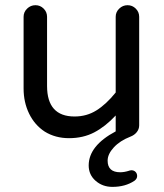

<svg xmlns="http://www.w3.org/2000/svg" viewBox="-20 -524 635 743"><path d="M323.2 116.2Q323.2 40 427.7 -15.6V-77.1Q387.7 -34.2 344.7 -11.7Q301.8 10.7 247.1 10.7Q194.3 10.7 153.3 -14.6Q114.3 -40 92.8 -84Q71.3 -127.9 71.3 -181.6V-459Q71.3 -477.5 85 -490.7Q98.6 -503.9 117.2 -503.9Q135.7 -503.9 148.9 -490.7Q162.1 -477.5 162.1 -459V-191.4Q162.1 -73.2 268.6 -73.2Q315.4 -73.2 353 -96.7Q390.6 -120.1 427.7 -166V-459Q427.7 -477.5 441.4 -490.7Q455.1 -503.9 473.6 -503.9Q492.2 -503.9 505.4 -490.7Q518.6 -477.5 518.6 -459V-39.1Q518.6 -24.4 509.3 -12.7Q500 -1 484.4 4.9Q444.3 20.5 420.4 46.4Q396.5 72.3 396.5 97.7Q396.5 142.6 445.3 142.6Q460.9 142.6 479.5 136.7L482.4 135.7L488.3 134.8Q498 134.8 504.4 141.1Q510.7 147.5 510.7 157.2Q510.7 168 500 175.8Q464.8 199.2 415 199.2Q377 199.2 350.1 175.8Q323.2 152.3 323.2 116.2Z"/></svg>

Font: KTXP_ComRound
Style: Medium
Weight: 500
Version: Version 1.01;May 16, 2022;FontCreator 13.0.0.2683 64-bit